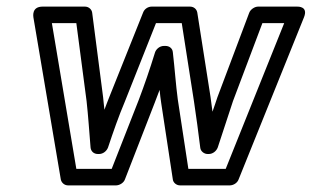

<svg xmlns="http://www.w3.org/2000/svg" viewBox="-20 -536 943 581"><path d="M211 -25 137 -466H211L242 -230C247 -185 250 -138 254 -90C255 -78 264 -70 276 -70H280C292 -70 303 -79 307 -90C323 -138 339 -184 358 -229L452 -466H530L567 -229C574 -183 580 -137 586 -89C587 -78 598 -70 608 -70H612C624 -70 635 -79 639 -90C655 -138 670 -184 685 -230L774 -466H840L663 -25H550L518 -235C512 -280 509 -326 503 -378C502 -390 492 -397 481 -397H476C463 -397 452 -387 449 -377C433 -325 417 -279 400 -234L318 -25ZM164 7C166 17 175 25 186 25H331C341 25 354 18 358 7L447 -222C453 -237 457 -248 463 -264C464 -251 466 -237 468 -223L503 7C504 16 513 25 525 25H675C686 25 698 18 702 7L900 -484C913 -517 882 -516 879 -516H761C751 -516 738 -508 734 -497L638 -242C633 -226 628 -213 623 -198C621 -211 619 -228 617 -243L577 -498C575 -509 566 -516 555 -516H439C428 -516 417 -509 413 -498L311 -243C306 -230 301 -218 296 -204C295 -215 293 -229 292 -242L259 -497C258 -507 249 -516 237 -516H109C75 -516 81 -486 81 -484Z"/></svg>

Font: Falling Sky
Style: ExtOuObl
Weight: 400
Designer: Paul D. Hunt
Foundry: Adobe Systems Incorporated
Version: Version 1.02